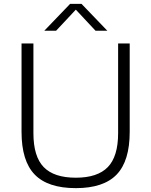

<svg xmlns="http://www.w3.org/2000/svg" viewBox="-20 -965 783 994"><path d="M372.5 9Q228 9 159.8 -61.2Q91.5 -131.5 91.5 -282.5V-740H153V-275.5Q153 -155 206.2 -100Q259.5 -45 372.5 -45Q485 -45 538.2 -100Q591.5 -155 591.5 -275.5V-740H651.5V-282.5Q651.5 -131.5 583.8 -61.2Q516 9 372.5 9ZM209.5 -806 343 -945H402L535.5 -806H474.5L372.5 -915L270.5 -806Z"/></svg>

Font: Encode Sans SemiExpanded SemiExpanded Light
Style: Regular
Weight: 300
Width: 6
Designer: Multiple Designers
Foundry: Impallari Type
Version: Version 3.000; ttfautohint (v1.8.3) -l 8 -r 50 -G 200 -x 14 